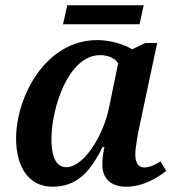

<svg xmlns="http://www.w3.org/2000/svg" viewBox="-20 -698 673 728"><path d="M219 -606H509L525 -678H235ZM179 10C270 10 321 -44 369 -141H376C370 -112 368 -94 368 -74C368 -19 403 10 458 10C522 10 578 -24 610 -50L589 -86C567 -73 547 -63 527 -63C506 -63 493 -79 493 -113C493 -139 504 -198 509 -220L576 -535H531L481 -511C452 -529 400 -546 349 -546C151 -546 41 -329 41 -173C41 -69 86 10 179 10ZM232 -64C199 -64 175 -92 175 -171C175 -286 238 -489 360 -489C388 -489 415 -479 428 -458L393 -288C370 -178 295 -64 232 -64Z"/></svg>

Font: Noto Serif SemiBold
Style: Italic
Weight: 600
Italic angle: -12°
Designer: Monotype Design Team
Foundry: Monotype Imaging Inc.
Version: Version 2.014